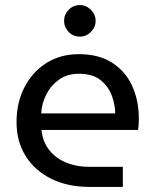

<svg xmlns="http://www.w3.org/2000/svg" viewBox="-20 -735 610 755"><path d="M332 0Q247 0 182.5 -31.5Q118 -63 81.5 -120.5Q45 -178 45 -255Q45 -331 76 -391.5Q107 -452 162 -487Q217 -522 290 -522Q369 -522 421.5 -488Q474 -454 500 -396.5Q526 -339 526 -268Q526 -244 523 -224H143Q148 -177 174 -144.5Q200 -112 240.5 -95.5Q281 -79 330 -79H463V0ZM142 -289H433Q433 -322 420 -358Q407 -394 376 -419.5Q345 -445 290 -445Q244 -445 211.5 -421.5Q179 -398 161.5 -362.5Q144 -327 142 -289ZM294 -591Q268 -591 250 -609.5Q232 -628 232 -653Q232 -678 250 -696.5Q268 -715 294 -715Q319 -715 337.5 -696.5Q356 -678 356 -653Q356 -628 337.5 -609.5Q319 -591 294 -591Z"/></svg>

Font: MuseoModerno
Style: Regular
Weight: 400
Designer: Pablo Cosgaya, Héctor Gatti, Marcela Romero, and the Authors of The MuseoModerno Project.
Foundry: Omnibus-Type Team
Version: Version 1.001